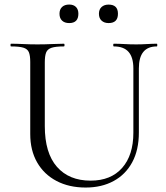

<svg xmlns="http://www.w3.org/2000/svg" viewBox="-20 -819 738 852"><path d="M571.8 -515.4Q571.8 -564.4 550.5 -588.7Q529.2 -613 485.2 -613Q482.4 -613 482.4 -619Q482.4 -625 485.2 -625Q507.8 -625 531.9 -623.5Q556 -622 584.6 -622Q608.4 -622 632.4 -623.5Q656.4 -625 676 -625Q678 -625 678 -619Q678 -613 676 -613Q636 -613 616.1 -588.7Q596.2 -564.4 596.2 -515.4V-231Q596.2 -153.6 566.8 -99.1Q537.4 -44.6 484.2 -15.7Q431 13.2 360 13.2Q286.2 13.2 230.7 -16Q175.2 -45.2 144.7 -98.5Q114.2 -151.8 114.2 -224.2V-544Q114.2 -573 108 -587.5Q101.8 -602 83.5 -607.5Q65.2 -613 28.8 -613Q26.6 -613 26.6 -619Q26.6 -625 28.8 -625Q53.2 -625 82.8 -623.5Q112.4 -622 146 -622Q180.8 -622 210.8 -623.5Q240.8 -625 263.4 -625Q266.4 -625 266.4 -619Q266.4 -613 263.4 -613Q227 -613 208.8 -607Q190.6 -601 184.7 -586Q178.8 -571 178.8 -542V-259.2Q178.8 -140.2 232.6 -78.8Q286.4 -17.4 382 -17.4Q472.2 -17.4 522 -73.9Q571.8 -130.4 571.8 -230ZM287 -716.6Q266.8 -716.6 255.4 -727.5Q244 -738.4 244 -758Q244 -777.2 255.4 -788Q266.8 -798.8 287 -798.8Q306.4 -798.8 317.1 -788Q327.8 -777.2 327.8 -758Q327.8 -716.6 287 -716.6ZM461.8 -716.6Q442.4 -716.6 430.7 -727.5Q419 -738.4 419 -758Q419 -777.2 430.7 -787.9Q442.4 -798.6 461.8 -798.6Q503.4 -798.6 503.4 -758Q503.4 -716.6 461.8 -716.6Z"/></svg>

Font: Cormorant Garamond Light
Style: Regular
Weight: 300
Designer: Christian Thalmann (Catharsis Fonts)
Foundry: Catharsis Fonts
Version: Version 4.001